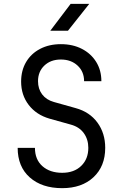

<svg xmlns="http://www.w3.org/2000/svg" viewBox="-20 -970 640 1000"><path d="M304 10Q198 10 135 -46Q72 -102 72 -200H162Q162 -139 201 -104.5Q240 -70 304 -70Q366 -70 403 -106Q440 -142 440 -200Q440 -244 416.5 -276.5Q393 -309 349 -321L238 -352Q169 -372 129.5 -423.5Q90 -475 90 -545Q90 -603 116 -647Q142 -691 189 -715.5Q236 -740 297 -740Q359 -740 406.5 -715.5Q454 -691 481 -647.5Q508 -604 508 -547H418Q418 -597 384 -628.5Q350 -660 297 -660Q244 -660 211 -628.5Q178 -597 178 -547Q178 -507 199.5 -478.5Q221 -450 260 -439L374 -407Q447 -387 487.5 -331.5Q528 -276 528 -200Q528 -104 467 -47Q406 10 304 10ZM242 -810 348 -950H445L334 -810Z"/></svg>

Font: JetBrainsMono NFM
Style: Regular
Weight: 400
Monospace: yes
Designer: Philipp Nurullin, Konstantin Bulenkov
Foundry: JetBrains
Version: Version 2.304; ttfautohint (v1.8.4.7-5d5b);Nerd Fonts 3.3.0